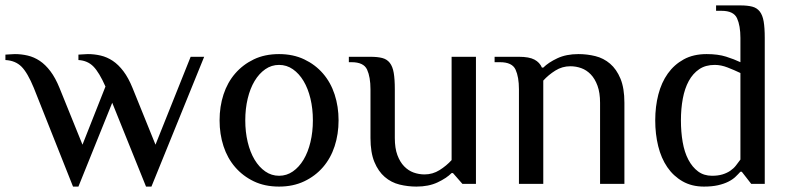

<svg xmlns="http://www.w3.org/2000/svg" viewBox="-25 -680 2920 710"><path d="M550 -145 680 -470H730L535 10H515L390 -300L265 10H245L100 -355Q77 -411 54.5 -433.5Q32 -456 -5 -458V-478Q-1 -478 11 -479Q23 -480 30 -480Q54 -480 77.5 -474.5Q101 -469 122 -455Q143 -441 161.5 -416.5Q180 -392 195 -355L280 -145L365 -360Q342 -412 320.5 -434Q299 -456 265 -458V-478Q269 -478 281 -479Q293 -480 300 -480Q324 -480 347.5 -474.5Q371 -469 392 -455Q413 -441 431.5 -416.5Q450 -392 465 -355Z M1132 -235Q1132 -278 1123 -315.5Q1114 -353 1097.5 -380.5Q1081 -408 1058 -424Q1035 -440 1007 -440Q979 -440 956 -424Q933 -408 916.5 -380.5Q900 -353 891 -315.5Q882 -278 882 -235Q882 -192 891 -154.5Q900 -117 916.5 -89.5Q933 -62 956 -46Q979 -30 1007 -30Q1035 -30 1058 -46Q1081 -62 1097.5 -89.5Q1114 -117 1123 -154.5Q1132 -192 1132 -235ZM787 -235Q787 -286 801.5 -330.5Q816 -375 844.5 -408Q873 -441 913.5 -460.5Q954 -480 1007 -480Q1059 -480 1100 -460.5Q1141 -441 1169.5 -408Q1198 -375 1212.5 -330.5Q1227 -286 1227 -235Q1227 -184 1212.5 -139.5Q1198 -95 1169.5 -62Q1141 -29 1100 -9.5Q1059 10 1007 10Q954 10 913.5 -9.5Q873 -29 844.5 -62Q816 -95 801.5 -139.5Q787 -184 787 -235Z M1735 0H1685L1650 -40H1645Q1626 -21 1593 -5.5Q1560 10 1515 10Q1483 10 1452.5 2.5Q1422 -5 1398 -25.5Q1374 -46 1359.5 -81Q1345 -116 1345 -170V-350Q1345 -395 1332.5 -422.5Q1320 -450 1275 -450H1265V-470H1345Q1371 -470 1388.5 -465.5Q1406 -461 1416.5 -447.5Q1427 -434 1431 -410.5Q1435 -387 1435 -350V-170Q1435 -132 1444.5 -106.5Q1454 -81 1469.5 -65Q1485 -49 1504.5 -42Q1524 -35 1545 -35Q1575 -35 1600.5 -51Q1626 -67 1645 -88V-470H1735Z M1894 -350Q1894 -395 1881.5 -422.5Q1869 -450 1824 -450H1804V-470H1894Q1932 -470 1951.5 -459.5Q1971 -449 1979 -430H1984Q2003 -449 2036 -464.5Q2069 -480 2114 -480Q2146 -480 2176.5 -472.5Q2207 -465 2231 -444.5Q2255 -424 2269.5 -389Q2284 -354 2284 -300V0H2194V-300Q2194 -337 2184.5 -363Q2175 -389 2159.5 -405Q2144 -421 2124.5 -428Q2105 -435 2084 -435Q2054 -435 2028.5 -419Q2003 -403 1984 -382V0H1894Z M2713 -410Q2690 -421 2665.5 -430.5Q2641 -440 2618 -440Q2584 -440 2560.5 -424Q2537 -408 2522 -380.5Q2507 -353 2500 -315.5Q2493 -278 2493 -235Q2493 -192 2499.5 -154.5Q2506 -117 2520.5 -89.5Q2535 -62 2556.5 -46Q2578 -30 2608 -30Q2630 -30 2646.5 -35Q2663 -40 2675.5 -48.5Q2688 -57 2696.5 -68Q2705 -79 2713 -90ZM2803 0H2753L2718 -45H2713Q2705 -36 2694.5 -26Q2684 -16 2668 -8Q2652 0 2630 5Q2608 10 2578 10Q2533 10 2499 -9.5Q2465 -29 2442.5 -62Q2420 -95 2409 -139.5Q2398 -184 2398 -235Q2398 -286 2409.5 -330.5Q2421 -375 2444.5 -408Q2468 -441 2503.5 -460.5Q2539 -480 2588 -480Q2630 -480 2660 -470.5Q2690 -461 2713 -450V-540Q2713 -585 2700.5 -612.5Q2688 -640 2643 -640H2623V-660H2713Q2739 -660 2756.5 -655.5Q2774 -651 2784.5 -637.5Q2795 -624 2799 -600.5Q2803 -577 2803 -540Z"/></svg>

Font: Philosopher
Style: Regular
Weight: 400
Designer: Jovanny Lemonad
Foundry: Jovanny Lemonad
Version: Version 1.000